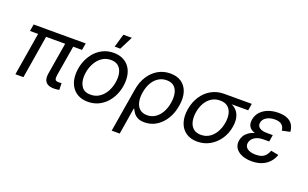

<svg xmlns="http://www.w3.org/2000/svg" viewBox="-101 -1250 3129 1953"><g transform="rotate(20 1463.5 -274.0)"><path d="M481.9 2.9Q418.9 2.9 393.3 -28.8Q367.7 -60.5 377.4 -120.1L442.9 -513.2H529.8L467.3 -139.2Q461.4 -103.5 468.8 -88.6Q476.1 -73.7 504.4 -73.7Q517.1 -73.7 523.9 -74.5Q530.8 -75.2 537.1 -76.7L539.1 -3.4Q528.8 -1 513.7 1Q498.5 2.9 481.9 2.9ZM64.9 0 149.9 -513.2H236.3L151.9 0ZM53.7 -464.4 66.4 -539.1H629.9L617.2 -464.4Z M851.1 11.7Q785.6 11.7 738.5 -15.9Q691.4 -43.5 666 -93.3Q640.6 -143.1 640.6 -209.5Q640.6 -273.9 660.9 -334.2Q681.2 -394.5 719.2 -442.6Q757.3 -490.7 811.3 -518.8Q865.2 -546.9 932.6 -546.9Q998 -546.9 1045.4 -519.5Q1092.8 -492.2 1118.2 -442.4Q1143.6 -392.6 1143.6 -325.2Q1143.6 -259.8 1123 -199.5Q1102.5 -139.2 1064.2 -91.6Q1025.9 -43.9 971.9 -16.1Q918 11.7 851.1 11.7ZM853 -65.9Q902.8 -65.9 940.9 -89.1Q979 -112.3 1004.6 -150.1Q1030.3 -188 1043.2 -233.6Q1056.2 -279.3 1056.2 -323.7Q1056.2 -365.7 1043 -398.4Q1029.8 -431.2 1002 -450.2Q974.1 -469.2 930.2 -469.2Q880.9 -469.2 843.3 -446.3Q805.7 -423.3 779.8 -385.3Q753.9 -347.2 740.7 -301.3Q727.5 -255.4 727.5 -210Q727.5 -147.9 757.6 -106.9Q787.6 -65.9 853 -65.9ZM918 -609.4 959.5 -753.4H1051.3L978.5 -609.4Z M1181.6 204.1 1260.3 -269.5Q1274.4 -354 1314.2 -416Q1354 -478 1413.6 -512.5Q1473.1 -546.9 1545.9 -546.9Q1618.7 -546.9 1666.7 -513.4Q1714.8 -480 1734.9 -418.7Q1754.9 -357.4 1741.2 -272.9Q1728 -187 1688.2 -123Q1648.4 -59.1 1591.1 -23.9Q1533.7 11.2 1465.3 11.2Q1417.5 11.2 1388.9 -4.4Q1360.4 -20 1345 -42Q1329.6 -64 1321.3 -83H1315.4L1268.6 204.1ZM1463.9 -66.4Q1514.6 -66.4 1553.5 -92.8Q1592.3 -119.1 1617.9 -165.3Q1643.6 -211.4 1652.8 -270Q1662.1 -327.6 1652.6 -372.6Q1643.1 -417.5 1613.8 -443.4Q1584.5 -469.2 1533.7 -469.2Q1484.4 -469.2 1445.3 -444.3Q1406.2 -419.4 1380.6 -374.8Q1355 -330.1 1344.7 -270.5Q1334.5 -210 1345 -163.8Q1355.5 -117.7 1385.5 -92Q1415.5 -66.4 1463.9 -66.4Z M2035.2 11.7Q1961.4 11.7 1911.6 -23.4Q1861.8 -58.6 1841.6 -121.1Q1821.3 -183.6 1834.5 -265.6Q1848.6 -348.1 1889.6 -409.7Q1930.7 -471.2 1991.7 -505.1Q2052.7 -539.1 2126.5 -539.1H2427.7L2415.5 -465.3H2188L2114.7 -461.4Q2061.5 -461.4 2021.7 -435.3Q1981.9 -409.2 1957 -365Q1932.1 -320.8 1922.9 -266.1Q1914.1 -212.4 1923.6 -166.7Q1933.1 -121.1 1963.6 -93.5Q1994.1 -65.9 2047.4 -65.9Q2101.1 -65.9 2141.1 -93.3Q2181.2 -120.6 2206.5 -166Q2231.9 -211.4 2240.7 -266.1Q2250 -321.3 2239.7 -365.5Q2229.5 -409.7 2198.7 -435.5Q2168 -461.4 2114.7 -461.4L2118.7 -488.3Q2172.4 -488.3 2215.3 -473.9Q2258.3 -459.5 2286.6 -430.7Q2314.9 -401.9 2325.7 -357.9Q2336.4 -314 2326.7 -254.9Q2314 -177.7 2272.9 -117.7Q2231.9 -57.6 2170.7 -22.9Q2109.4 11.7 2035.2 11.7Z M2624 10.3Q2562 10.3 2516.1 -9.3Q2470.2 -28.8 2447.8 -63.7Q2425.3 -98.6 2433.1 -146Q2437 -170.9 2450.9 -195.3Q2464.8 -219.7 2491.2 -239.5Q2517.6 -259.3 2559.3 -271.2Q2601.1 -283.2 2660.6 -283.2H2731.9L2725.1 -240.2H2662.1Q2624.5 -240.2 2595 -229Q2565.4 -217.8 2547.4 -197.8Q2529.3 -177.7 2524.9 -152.3Q2518.1 -113.8 2549.8 -90.3Q2581.5 -66.9 2640.6 -66.9Q2679.2 -66.9 2705.3 -77.4Q2731.4 -87.9 2748.3 -108.4Q2765.1 -128.9 2776.4 -158.7L2859.4 -143.1Q2842.3 -95.2 2810.1 -60.8Q2777.8 -26.4 2731 -8.1Q2684.1 10.3 2624 10.3ZM2658.7 -258.8Q2600.6 -258.8 2564.2 -269.3Q2527.8 -279.8 2508.8 -298.3Q2489.7 -316.9 2484.6 -340.3Q2479.5 -363.8 2483.9 -389.6Q2492.2 -439 2524.4 -474.1Q2556.6 -509.3 2606 -528.1Q2655.3 -546.9 2715.8 -546.9Q2774.9 -546.9 2813.2 -529.5Q2851.6 -512.2 2871.1 -480.5Q2890.6 -448.7 2893.6 -405.8L2807.1 -387.7Q2804.7 -426.8 2779.8 -448.7Q2754.9 -470.7 2703.6 -470.7Q2649.9 -470.7 2613.3 -447.5Q2576.7 -424.3 2571.3 -386.2Q2566.4 -353.5 2592.8 -333.5Q2619.1 -313.5 2675.8 -313.5H2736.8L2728 -258.8Z"/></g></svg>

Font: Inter 18pt
Style: Italic
Weight: 400
Italic angle: -9.3988°
Designer: Rasmus Andersson
Foundry: rsms
Version: Version 4.001;git-66647c0bb